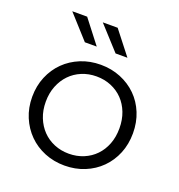

<svg xmlns="http://www.w3.org/2000/svg" viewBox="-133 -843 893 958"><g transform="rotate(20 313.5 -363.5)"><path d="M46 -263Q46 -321 66.5 -370Q87 -419 123 -454.5Q159 -490 208 -510Q257 -530 314 -530Q371 -530 420 -510Q469 -490 505 -454.5Q541 -419 561 -370Q581 -321 581 -263Q581 -205 561 -156Q541 -107 505 -71Q469 -35 420 -15Q371 5 314 5Q257 5 208 -15Q159 -35 123 -71Q87 -107 66.5 -156Q46 -205 46 -263ZM509 -263Q509 -309 494.5 -346.5Q480 -384 454 -411Q428 -438 392 -453Q356 -468 314 -468Q272 -468 236 -453Q200 -438 174 -411Q148 -384 133 -346.5Q118 -309 118 -263Q118 -217 133 -179.5Q148 -142 174 -115Q200 -88 236 -73Q272 -58 314 -58Q356 -58 392 -73Q428 -88 454 -115Q480 -142 494.5 -179.5Q509 -217 509 -263ZM88 -732H167L263 -608H200ZM250 -732H329L426 -608H363Z"/></g></svg>

Font: CMG Sans
Style: Regular
Weight: 400
Designer: Julieta Ulanovsky
Foundry: Julieta Ulanovsky
Version: Version 7.200